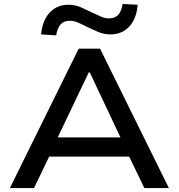

<svg xmlns="http://www.w3.org/2000/svg" viewBox="-20 -951 904 971"><path d="M30 0 378 -705H486L834 0H710L614 -199L670 -159H192L248 -199L152 0ZM429 -585 260 -231 230 -256H632L601 -231L434 -585ZM264 -772 188 -777Q194 -847 231 -887Q268 -927 326 -927Q360 -927 390.5 -913.5Q421 -900 445 -888Q466 -878 488.5 -868Q511 -858 531 -858Q562 -858 578.5 -876.5Q595 -895 600 -931L676 -927Q671 -857 634 -817Q597 -777 538 -777Q505 -777 474.5 -790.5Q444 -804 420 -815Q399 -826 376.5 -836Q354 -846 333 -846Q303 -846 286.5 -827.5Q270 -809 264 -772Z"/></svg>

Font: Nunito Sans 7pt SemiExpanded SemiBold
Style: Regular
Weight: 600
Width: 6
Designer: Vernon Adams
Foundry: Vernon Adams
Version: Version 3.101;gftools[0.9.27]